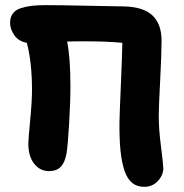

<svg xmlns="http://www.w3.org/2000/svg" viewBox="-20 -704 714 744"><path d="M169.9 -41Q134.8 -41 112.3 -69.8Q89.8 -98.6 89.8 -147Q89.8 -164.1 96.9 -237.8Q104 -311.5 104 -356Q104 -461.4 84 -538.1Q52.2 -543.5 35.6 -567.4Q19 -591.3 19 -615.2Q19 -637.2 29.8 -651.6Q40.5 -666 61.5 -672.6Q82.5 -679.2 104.2 -681.6Q126 -684.1 157.2 -684.1Q212.9 -684.1 326.2 -681.6Q439.5 -679.2 459 -679.2Q535.2 -677.7 570.6 -644.3Q606 -610.8 606 -546.9Q606 -494.6 600.6 -391.6Q595.2 -288.6 595.2 -257.8Q594.7 -207 603.8 -136.2Q612.8 -65.4 612.8 -51.8Q612.8 -25.4 591.8 -2.7Q570.8 20 539.1 20Q511.2 20 492.4 4.9Q473.6 -10.3 462.6 -42.2Q451.7 -74.2 447 -119.4Q442.4 -164.6 442.9 -229Q443.4 -260.7 448.2 -371.6Q453.1 -482.4 454.1 -538.1Q395.5 -543.9 311 -543.9Q264.2 -543.9 240.2 -543Q252.9 -479.5 252.9 -370.1Q252.9 -310.5 247.8 -224.4Q242.7 -138.2 237.8 -109.9Q231.9 -75.2 215.8 -58.1Q199.7 -41 169.9 -41Z"/></svg>

Font: Shantell Sans Irregular
Style: Bold
Weight: 700
Designer: Stephen Nixon, Anya Danilova, Shantell Martin
Foundry: Arrow Type
Version: Version 1.006;[9816181b4]